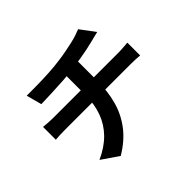

<svg xmlns="http://www.w3.org/2000/svg" viewBox="-183 -1051 1366 1366"><g transform="rotate(-45 500.0 -368.0)"><path d="M153 -718Q191 -718 250 -718.5Q309 -719 374 -722.5Q439 -726 494 -734Q532 -739 568.5 -746Q605 -753 638.5 -760.5Q672 -768 699.5 -777Q727 -786 746 -794L828 -684Q802 -678 783 -673Q764 -668 751 -665Q720 -657 684 -649.5Q648 -642 610 -636Q572 -630 533 -624Q476 -616 412 -612Q348 -608 288 -605.5Q228 -603 184 -602ZM196 -29Q284 -69 340.5 -126.5Q397 -184 424.5 -259.5Q452 -335 452 -429Q452 -429 452 -451.5Q452 -474 452 -519.5Q452 -565 452 -635L583 -650Q583 -624 583 -594.5Q583 -565 583 -536Q583 -507 583 -483.5Q583 -460 583 -445.5Q583 -431 583 -431Q583 -331 558.5 -241Q534 -151 477 -75.5Q420 0 323 58ZM78 -479Q99 -477 123 -475Q147 -473 170 -473Q184 -473 223 -473Q262 -473 317.5 -473Q373 -473 437 -473Q501 -473 565 -473Q629 -473 685 -473Q741 -473 781 -473Q821 -473 835 -473Q846 -473 863 -474Q880 -475 897.5 -476.5Q915 -478 926 -479V-350Q906 -352 882.5 -353Q859 -354 838 -354Q824 -354 784.5 -354Q745 -354 688.5 -354Q632 -354 567.5 -354Q503 -354 438.5 -354Q374 -354 318 -354Q262 -354 223 -354Q184 -354 172 -354Q149 -354 123 -353Q97 -352 78 -350Z"/></g></svg>

Font: Farlight84_Sys_V01
Style: Bold
Weight: 700
Designer: Monotype Design Team, Nadine Chahine and Nizar Qandah
Foundry: Monotype Imaging Inc.
Version: Version 2.004;October 31, 2024;FontCreator 14.0.0.2814 64-bi